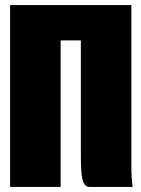

<svg xmlns="http://www.w3.org/2000/svg" viewBox="-20 -740 560 760"><path d="M20 -720V0H220V-580H300V-130C300 -35 306 0 335 0H505C502 -20 500 -50 500 -80V-720Z"/></svg>

Font: MikodacsPCS
Style: Regular
Weight: 900
Designer: gluk (gluksza@wp.pl)
Foundry: gluk (gluksza@wp.pl)
Version: Version 0.27